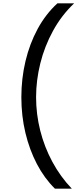

<svg xmlns="http://www.w3.org/2000/svg" viewBox="-20 -954 496 1160"><path d="M312 186Q248 123 203 37Q158 -49 133.5 -151.5Q109 -254 109 -367Q109 -479 134 -584.5Q159 -690 207.5 -779.5Q256 -869 327 -934H428Q352 -862 300.5 -768Q249 -674 223.5 -571Q198 -468 198 -367Q198 -265 223 -165.5Q248 -66 296.5 24Q345 114 414 186Z"/></svg>

Font: Parkinsans Light
Style: Regular
Weight: 400
Version: Version 1.000